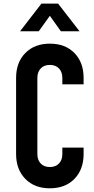

<svg xmlns="http://www.w3.org/2000/svg" viewBox="-20 -1002 510 1038"><path d="M432 -204V-169Q432 -86 382.5 -35Q333 16 249.5 16Q166.5 16 116.8 -35Q67 -86 67 -169V-581Q67 -664.5 116.8 -715.2Q166.5 -766 249.5 -766Q333 -766 382.5 -715.2Q432 -664.5 432 -581V-546H317V-581Q317 -612.5 299 -631.8Q281 -651 249.5 -651Q218 -651 200 -631.8Q182 -612.5 182 -581V-169Q182 -137.5 200 -118.2Q218 -99 249.5 -99Q281 -99 299 -118.2Q317 -137.5 317 -169V-204ZM88.5 -833 204 -982.5H294L410 -833H309L249.5 -916.5L189.5 -833Z"/></svg>

Font: Mohave Light SemiBold
Style: Regular
Weight: 600
Version: Version 2.003